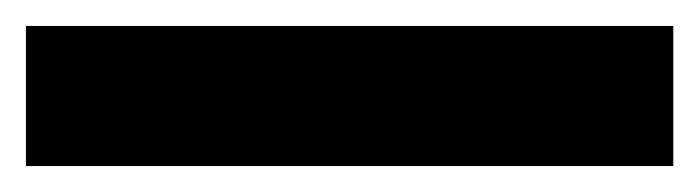

<svg xmlns="http://www.w3.org/2000/svg" viewBox="-23 -888 539 148"><path d="M496 -760H-3V-868H496Z"/></svg>

Font: Noto Sans Gujarati SemiCondensed ExtraBold
Style: Regular
Weight: 800
Width: 4
Designer: Jelle Bosma - Monotype Design Team, Universal Thirst
Foundry: Monotype Imaging Inc.
Version: Version 2.106; ttfautohint (v1.8.4.7-5d5b)